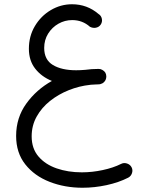

<svg xmlns="http://www.w3.org/2000/svg" viewBox="-20 -592 689 912"><path d="M56.6 53.7Q56.6 -32.7 104.7 -99.6Q152.8 -166.5 226.6 -207.5Q177.2 -227.5 147.2 -265.9Q117.2 -304.2 117.2 -360.4Q117.2 -420.4 145.8 -468.3Q174.3 -516.1 221.2 -543.9Q268.1 -571.8 322.3 -571.8Q394 -571.8 448.2 -525.4Q460.9 -517.6 463.9 -502.4Q466.8 -487.3 458 -474.6Q450.2 -463.4 435.8 -460.4Q421.4 -457.5 407.2 -464.8Q371.6 -496.6 322.8 -496.6Q288.1 -496.6 257.8 -479.5Q227.5 -462.4 208.7 -432.4Q189.9 -402.3 189.9 -364.3Q189.9 -308.1 231.4 -283.2Q272.9 -258.3 341.8 -258.3Q351.6 -258.3 362.3 -258.8Q373 -259.3 384.8 -260.3Q415.5 -264.6 446.3 -264.6H446.8H448.2H449.2Q449.2 -264.6 449.2 -264.6Q458.5 -264.6 466.3 -259.8Q484.4 -250 484.9 -230V-228.5Q484.9 -228.5 484.9 -228V-227.5Q484.9 -227.5 484.9 -227.1Q484.4 -213.4 475.6 -203.6Q475.6 -203.6 475.1 -203.6Q474.6 -202.6 474.1 -202.1Q466.8 -194.8 456.5 -192.4Q456.5 -192.4 456.5 -192.4Q455.6 -191.9 454.1 -191.9Q454.1 -191.9 454.1 -191.9Q452.1 -191.4 449.7 -191.4Q441.9 -190.9 433.1 -190.7Q424.3 -190.4 411.6 -189.5Q409.7 -189.5 408.2 -189Q356.4 -183.6 306.9 -163.8Q257.3 -144 217.5 -112.3Q177.7 -80.6 154.1 -38.1Q130.4 4.4 130.4 55.7Q130.4 113.3 162.6 151.1Q194.8 189 249 207.8Q303.2 226.6 368.7 226.6Q418 226.6 468 215.8Q518.1 205.1 555.2 186.5Q568.4 179.7 583.3 184.6Q598.1 189.5 605 202.6Q611.8 215.8 606.9 230.5Q602.1 245.1 588.9 252Q543.9 274.9 486.3 287.4Q428.7 299.8 372.1 299.8Q287.6 299.8 215.6 271.7Q143.6 243.7 100.1 188.7Q56.6 133.8 56.6 53.7Z"/></svg>

Font: Mikhak-FD Regular
Style: FD-Regular
Weight: 400
Designer: Amin Abedi
Version: Version 3.2